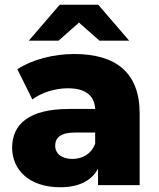

<svg xmlns="http://www.w3.org/2000/svg" viewBox="-20 -778 667 807"><path d="M380 -174C364 -131 327 -110 284 -110C239 -110 212 -133 212 -165C212 -199 234 -221 296 -221H380ZM233 9C311 9 365 -18 392 -69V0H567V-301C567 -473 467 -551 292 -551C206 -551 115 -528 53 -487L116 -360C154 -389 212 -407 265 -407C340 -407 377 -376 380 -320H270C103 -320 31 -257 31 -157C31 -64 103 9 233 9ZM312 -683 398 -607H523L393 -758H231L101 -607H226Z"/></svg>

Font: Montserrat-Alt1 ExtBd
Style: Regular
Weight: 800
Designer: Differentunic
Foundry: Differentunic
Version: Version 7.222